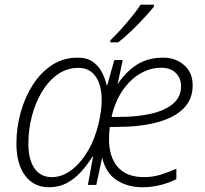

<svg xmlns="http://www.w3.org/2000/svg" viewBox="-20 -786 873 816"><path d="M187.5 9.8Q124 9.8 86.9 -39.6Q49.8 -88.9 49.8 -175.8Q49.8 -242.2 67.6 -307.1Q85.4 -372.1 119.1 -425Q152.8 -478 200.9 -509.5Q249 -541 310.1 -541Q350.6 -541 375.7 -522.5Q400.9 -503.9 414.3 -476.8Q427.7 -449.7 433.1 -424.3H436L465.8 -530.8H501.5L479.5 -427.2Q511.7 -478 559.3 -509.5Q606.9 -541 673.3 -541Q725.6 -541 762.2 -509.5Q798.8 -478 798.8 -423.3Q798.8 -362.8 758.8 -323.7Q718.8 -284.7 646 -265.6Q573.2 -246.6 475.6 -246.6H446.8Q445.3 -236.8 444.3 -222.4Q443.4 -208 443.4 -194.3Q443.4 -118.7 480.7 -75.9Q518.1 -33.2 592.3 -33.2Q630.9 -33.2 665.3 -44.4Q699.7 -55.7 729.5 -68.8V-24.4Q700.2 -9.3 662.4 0.2Q624.5 9.8 585.4 9.8Q522.5 9.8 476.1 -20.3Q429.7 -50.3 414.1 -116.2L389.2 0H353.5L375.5 -120.1H372.6Q352.1 -86.9 325.7 -57.1Q299.3 -27.3 265.1 -8.8Q231 9.8 187.5 9.8ZM454.1 -289.1H487.3Q562 -289.1 621.3 -302.5Q680.7 -315.9 715.1 -344.7Q749.5 -373.5 749.5 -419.4Q749.5 -453.6 727.3 -475.8Q705.1 -498 664.6 -498Q618.7 -498 576.2 -473.4Q533.7 -448.7 501.5 -402.1Q469.2 -355.5 454.1 -289.1ZM200.2 -33.2Q244.1 -33.2 284.2 -63.7Q324.2 -94.2 354.7 -146.7Q385.3 -199.2 399.9 -265.1Q406.7 -295.9 409.4 -318.1Q412.1 -340.3 412.1 -360.4Q412.1 -424.8 386.2 -461.2Q360.4 -497.6 314 -497.6Q264.6 -497.6 225.3 -470Q186 -442.4 158.2 -396Q130.4 -349.6 115.5 -292.2Q100.6 -234.9 100.6 -175.8Q100.6 -107.4 126.7 -70.3Q152.8 -33.2 200.2 -33.2ZM448.7 -606V-614.3Q469.7 -634.3 494.1 -661.4Q518.6 -688.5 541 -716.3Q563.5 -744.1 577.6 -766.1H634.3V-757.8Q617.7 -737.3 592 -709.5Q566.4 -681.6 537.6 -654.1Q508.8 -626.5 482.4 -606Z"/></svg>

Font: Open Sans Light
Style: Italic
Weight: 300
Italic angle: -12°
Designer: Monotype Design Team
Foundry: Monotype Imaging Inc.
Version: Version 3.003; ttfautohint (v1.8.4)